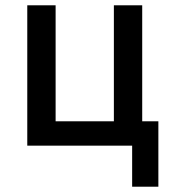

<svg xmlns="http://www.w3.org/2000/svg" viewBox="-20 -550 640 725"><path d="M479 155V0H83V-530H190V-92H410V-530H517V-92H578V155Z"/></svg>

Font: Iosevka Curly SmBdEx
Style: Regular
Weight: 600
Width: 7
Monospace: yes
Designer: Belleve Invis
Foundry: Belleve Invis
Version: Version 11.1.0; ttfautohint (v1.8.3)